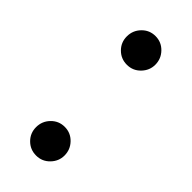

<svg xmlns="http://www.w3.org/2000/svg" viewBox="-162 -513 525 525"><g transform="rotate(45 100.0 -251.0)"><path d="M45 -426Q45 -449 61 -465.5Q77 -482 100 -482Q123 -482 139 -465.5Q155 -449 155 -426Q155 -404 139 -387.5Q123 -371 100 -371Q77 -371 61 -387Q45 -403 45 -426ZM45 -75Q45 -98 61 -114.5Q77 -131 100 -131Q123 -131 139 -114.5Q155 -98 155 -75Q155 -53 139 -36.5Q123 -20 100 -20Q77 -20 61 -36Q45 -52 45 -75Z"/></g></svg>

Font: Prompt
Style: Regular
Weight: 400
Designer: Katatrad Team
Foundry: CadsonDemak
Version: Version 1.001